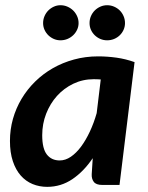

<svg xmlns="http://www.w3.org/2000/svg" viewBox="-20 -708 568 735"><path d="M437.5 0H371.6Q347.7 0 338.9 -12Q330.1 -23.9 331.1 -41L335 -102.5Q300.8 -51.8 257.1 -22.2Q213.4 7.3 160.6 7.3Q130.9 7.3 104.7 -3.4Q78.6 -14.2 59.3 -36.1Q40 -58.1 29.1 -91.1Q18.1 -124 18.1 -168.5Q18.1 -211.9 29.5 -252.7Q41 -293.5 62.5 -329.6Q84 -365.7 114.3 -395.5Q144.5 -425.3 182.1 -446.8Q219.7 -468.3 263.4 -480.2Q307.1 -492.2 355.5 -492.2Q390.6 -492.2 425.8 -487.3Q460.9 -482.4 495.1 -470.2ZM208.5 -93.8Q230.5 -93.8 251.2 -107.9Q272 -122.1 290.3 -146.7Q308.6 -171.4 324 -204.3Q339.4 -237.3 350.1 -274.9L365.7 -403.8Q358.9 -404.3 352.1 -404.5Q345.2 -404.8 338.9 -404.8Q296.9 -404.8 260.7 -387.5Q224.6 -370.1 198.2 -340.8Q171.9 -311.5 156.7 -272.7Q141.6 -233.9 141.6 -190.4Q141.6 -139.2 159.4 -116.5Q177.2 -93.8 208.5 -93.8ZM458.5 -619.6Q458.5 -606 453.1 -594Q447.8 -582 438.5 -573Q429.2 -564 416.7 -558.8Q404.3 -553.7 390.1 -553.7Q376.5 -553.7 364.3 -558.8Q352.1 -564 342.8 -573Q333.5 -582 328.1 -594Q322.8 -606 322.8 -619.6Q322.8 -633.8 328.1 -646.2Q333.5 -658.7 342.8 -668Q352.1 -677.2 364.3 -682.6Q376.5 -688 390.1 -688Q404.3 -688 416.7 -682.6Q429.2 -677.2 438.5 -668Q447.8 -658.7 453.1 -646.2Q458.5 -633.8 458.5 -619.6ZM280.8 -619.6Q280.8 -606 275.1 -594Q269.5 -582 260 -573Q250.5 -564 238 -558.8Q225.6 -553.7 211.4 -553.7Q198.2 -553.7 186.3 -558.8Q174.3 -564 165 -573Q155.8 -582 150.4 -594Q145 -606 145 -619.6Q145 -633.8 150.4 -646.2Q155.8 -658.7 165 -668Q174.3 -677.2 186.3 -682.6Q198.2 -688 211.4 -688Q225.6 -688 238 -682.6Q250.5 -677.2 260 -668Q269.5 -658.7 275.1 -646.2Q280.8 -633.8 280.8 -619.6Z"/></svg>

Font: Carlito
Style: Bold Italic
Weight: 700
Italic angle: -7°
Designer: Lukasz Dziedzic
Foundry: tyPoland Lukasz Dziedzic
Version: Version 1.104